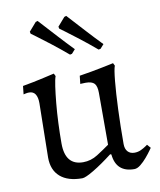

<svg xmlns="http://www.w3.org/2000/svg" viewBox="-81 -770 704 846"><g transform="rotate(-10 270.5 -346.5)"><path d="M90 -347Q90 -373 81 -387Q72 -401 53 -401Q45 -401 36.5 -399Q28 -397 28 -397L32 -434Q55 -438 80 -443Q105 -448 126.5 -453Q148 -458 161.5 -461Q175 -464 175 -464L181 -452Q176 -439 171.5 -407.5Q167 -376 163 -334Q159 -292 157 -245.5Q155 -199 155 -155Q155 -57 235 -57Q270 -57 300.5 -76.5Q331 -96 356 -114V-346Q356 -376 345 -388Q334 -400 306 -400Q302 -400 292 -399.5Q282 -399 282 -399L286 -435Q313 -439 340 -444Q367 -449 389.5 -453.5Q412 -458 426 -461Q440 -464 440 -464L446 -452Q440 -437 435 -385Q430 -333 427 -259Q424 -185 424 -105Q424 -83 435 -71Q446 -59 465 -59Q481 -59 494.5 -65.5Q508 -72 516.5 -78Q525 -84 525 -84L539 -68Q539 -68 530.5 -56Q522 -44 508.5 -28Q495 -12 480 0Q465 12 452 12Q371 12 363 -69L358 -71Q310 -34 271.5 -11Q233 12 219 12Q155 12 120.5 -18Q86 -48 86 -104ZM388 -534Q349 -567 313.5 -594.5Q278 -622 255.5 -638.5Q233 -655 233 -655L231 -664L264 -702L273 -705Q273 -705 294.5 -681.5Q316 -658 348 -623Q380 -588 413 -554L397 -536ZM260 -534Q221 -567 185.5 -594.5Q150 -622 127.5 -638.5Q105 -655 105 -655L103 -664L136 -702L145 -705Q145 -705 166.5 -681.5Q188 -658 220 -623Q252 -588 285 -554L269 -536Z"/></g></svg>

Font: Alegreya
Style: Regular
Weight: 400
Designer: Juan Pablo del Peral
Foundry: Huerta Tipografica
Version: Version 2.009